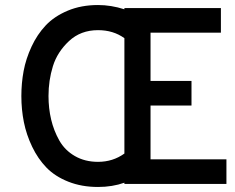

<svg xmlns="http://www.w3.org/2000/svg" viewBox="-20 -732 934 764"><path d="M475 0V-5Q427 12 370 12Q305 12 252 -9Q199 -30 165 -65Q131 -100 108 -148Q85 -196 75 -246Q65 -296 65 -350Q65 -401 74 -449.5Q83 -498 105.5 -546.5Q128 -595 162 -631Q196 -667 249.5 -689.5Q303 -712 370 -712Q422 -712 475 -695V-700H859V-602H579V-410H742V-312H579V-98H881V0ZM370 -88Q429 -88 475 -121V-580Q431 -612 370 -612Q301 -612 254.5 -568.5Q208 -525 190.5 -468.5Q173 -412 173 -350Q173 -301 183.5 -256.5Q194 -212 216 -173Q238 -134 278 -111Q318 -88 370 -88Z"/></svg>

Font: Overpass Light
Style: Bold
Weight: 600
Designer: Delve Withrington, Thomas Jockin
Foundry: Delve Fonts
Version: Version 3.000;DELV;Overpass